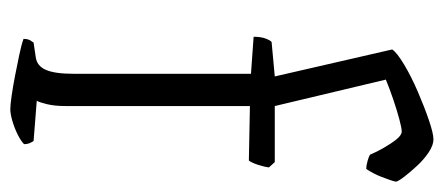

<svg xmlns="http://www.w3.org/2000/svg" viewBox="-258 -582 840 363"><g transform="rotate(90 161.5 -400.0)"><path d="M186 0Q178 0 160.5 -2.5Q143 -5 122.5 -9Q102 -13 83 -17Q64 -21 53 -25Q53 -33 56 -38Q59 -43 60 -44L87 -48Q104 -50 111.5 -67Q119 -84 119 -119V-455L49 -460Q49 -474 52.5 -483Q56 -492 59 -494L124 -500L73 -722Q79 -731 101.5 -744.5Q124 -758 153 -770.5Q182 -783 207 -791.5Q232 -800 243 -800Q254 -800 267.5 -791Q281 -782 293 -769Q305 -756 313.5 -745Q322 -734 323 -729Q322 -724 319.5 -717Q317 -710 314 -702Q311 -694 307 -686.5Q303 -679 299 -673Q292 -673 283.5 -675.5Q275 -678 272 -680Q267 -692 259 -706Q251 -720 243 -730Q235 -740 228 -740Q222 -740 205 -735.5Q188 -731 167.5 -724Q147 -717 130 -710L180 -500H286L296 -489Q295 -480 291 -468Q287 -456 283 -451L180 -453V-105Q180 -84 176.5 -69.5Q173 -55 170 -50L246 -44Q247 -43 249.5 -38Q252 -33 252 -26Q246 -20 234 -14Q222 -8 208.5 -4Q195 0 186 0Z"/></g></svg>

Font: Texturina Medium 12pt Thin
Style: Regular
Weight: 250
Version: Version 1.002